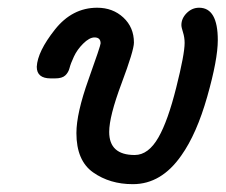

<svg xmlns="http://www.w3.org/2000/svg" viewBox="-20 -468 578 492"><path d="M74.2 -296.9Q76.2 -335.9 120.6 -392.1Q165 -448.2 229 -448.2Q269 -448.2 296.1 -423.1Q323.2 -397.9 323.2 -358.9Q323.2 -338.9 291.5 -254.4Q259.8 -169.9 259.8 -129.9Q259.8 -70.8 325.2 -70.8Q360.4 -70.8 386.2 -116.2Q410.2 -158.2 431.6 -243.7Q453.1 -329.1 453.1 -357.9Q453.1 -372.1 449 -385Q444.8 -397.9 444.8 -403.8Q444.8 -420.9 458.5 -434.6Q472.2 -448.2 490.2 -448.2Q538.1 -448.2 538.1 -365.2Q538.1 -315.4 511 -220.2Q483.9 -125 444.8 -69.8Q393.6 3.9 320.8 3.9Q320.3 3.9 319.8 3.9Q261.7 3.9 218.8 -26.1Q175.8 -56.2 175.8 -127Q175.8 -177.7 206.8 -264.4Q237.8 -351.1 237.8 -356.9Q237.8 -372.1 222.2 -372.1Q209 -372.1 192.9 -356Q177.7 -340.8 169.4 -323Q161.1 -305.2 158.2 -293.7Q155.3 -282.2 147.2 -274.7Q139.2 -267.1 121.1 -267.1H109.9Q74.2 -267.1 74.2 -296.9Z"/></svg>

Font: CMU Typewriter Text
Style: BoldItalic
Weight: 700
Italic angle: -14.04°
Version: Version 0.7.0